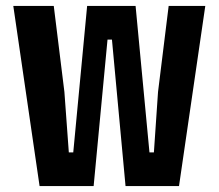

<svg xmlns="http://www.w3.org/2000/svg" viewBox="-20 -630 740 650"><path d="M114 0 25 -610H162L198 -319L213 -114H228L275 -610H439L486 -114H501L515 -319L551 -610H675L586 0H405L359 -496H344L297 0Z"/></svg>

Font: Martian Mono SemiBold
Style: Regular
Weight: 600
Monospace: yes
Designer: Roman Shamin
Foundry: Evil Martians
Version: Version 1.000; ttfautohint (v1.8.4.7-5d5b)